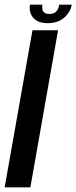

<svg xmlns="http://www.w3.org/2000/svg" viewBox="-22 -805 328 825"><path d="M-2 0 117.5 -675H227.5L108.5 0ZM182.5 -705.5Q140 -705.5 120.5 -729Q101 -752.5 107 -785H160.5Q153.5 -745 189.5 -745Q209.5 -745 219.5 -755.5Q229.5 -766 232.5 -785H286.5Q280.5 -752.5 253.5 -729Q226.5 -705.5 182.5 -705.5Z"/></svg>

Font: Anybody Medium
Style: Italic
Weight: 500
Italic angle: -10°
Designer: Tyler Finck
Foundry: Etcetera Type Company
Version: Version 1.010; ttfautohint (v1.8.3) -l 8 -r 50 -G 200 -x 14 